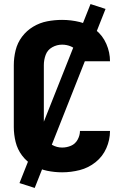

<svg xmlns="http://www.w3.org/2000/svg" viewBox="-20 -841 616 946"><path d="M286 8Q330 8 373 -3Q416 -14 451 -42Q486 -70 504 -111Q522 -152 522 -196H374Q374 -174 362.5 -153Q351 -132 330 -123Q309 -114 286 -114Q260 -114 237 -127Q214 -140 205 -165Q196 -190 196 -215V-520Q196 -546 205 -570.5Q214 -595 237 -608Q260 -621 286 -621Q309 -621 330 -612Q351 -603 362.5 -582Q374 -561 374 -539H522Q522 -583 504 -624.5Q486 -666 451 -694Q416 -722 373 -732.5Q330 -743 286 -743Q249 -743 212.5 -736Q176 -729 143.5 -709.5Q111 -690 88.5 -660Q66 -630 57 -593.5Q48 -557 48 -520V-215Q48 -178 57 -141.5Q66 -105 88.5 -75Q111 -45 143.5 -26Q176 -7 212.5 0.5Q249 8 286 8ZM151 85 500 -797 426 -821 76 61Z"/></svg>

Font: Iosevka Sparkle Heavy
Style: Regular
Weight: 900
Designer: Belleve Invis
Foundry: Belleve Invis
Version: Version 4.5.0; ttfautohint (v1.8.3)